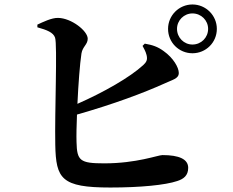

<svg xmlns="http://www.w3.org/2000/svg" viewBox="-20 -820 1040 858"><path d="M731 -691C731 -630 780 -582 840 -582C900 -582 949 -630 949 -691C949 -751 900 -800 840 -800C780 -800 731 -751 731 -691ZM771 -691C771 -729 802 -760 840 -760C879 -760 910 -729 910 -691C910 -652 879 -621 840 -621C802 -621 771 -652 771 -691ZM617 -615C621 -607 631 -591 635 -574C640 -553 635 -543 620 -529C560 -474 444 -408 326 -356C330 -443 337 -535 344 -581C349 -612 372 -621 372 -647C372 -682 299 -739 240 -740C211 -741 171 -721 147 -710V-698C190 -686 218 -675 226 -652C237 -620 224 -317 227 -173C230 -21 254 18 473 18C607 18 719 7 772 -11C800 -20 821 -35 821 -70C821 -109 780 -127 706 -127C686 -127 591 -90 446 -90C337 -90 324 -102 322 -185C321 -213 322 -258 324 -308C489 -355 622 -405 713 -446C751 -464 779 -468 779 -494C779 -518 755 -561 711 -592C685 -611 662 -619 627 -625Z"/></svg>

Font: Noto Serif KR
Style: Bold
Weight: 700
Designer: Ryoko NISHIZUKA 西塚涼子 (kana & ideographs); Frank Grießhammer (Latin, Greek & Cyrillic); Wenlong ZHANG 张文龙 (bopomofo); San
Foundry: Adobe
Version: Version 2.001;hotconv 1.1.0;makeotfexe 2.6.0